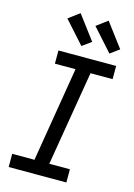

<svg xmlns="http://www.w3.org/2000/svg" viewBox="-143 -1053 786 1125"><g transform="rotate(15 250.0 -490.0)"><path d="M27 0V-80H162L257 -655H132V-735H482V-655H348L252 -80H377V0ZM425 -795 304 -930 371 -980 480 -835ZM255 -795 134 -930 201 -980 310 -835Z"/></g></svg>

Font: Iosevka SS04 Medium
Style: Italic
Weight: 500
Italic angle: -9°
Monospace: yes
Designer: Belleve Invis
Foundry: Belleve Invis
Version: Version 19.0.0; ttfautohint (v1.8.4)